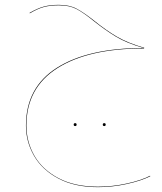

<svg xmlns="http://www.w3.org/2000/svg" viewBox="-20 -430 670 792"><path d="M87 88Q87 -70 215.5 -151Q344 -232 572 -232Q503 -252 459.5 -278Q416 -304 367 -343Q324 -378 295 -393Q266 -408 222 -408Q187 -408 161 -401Q135 -394 103 -375L102 -377Q135 -396 161 -403Q187 -410 222 -410Q266 -410 295.5 -394.5Q325 -379 368 -345Q416 -306 461 -279.5Q506 -253 575 -233L574 -230H572Q345 -230 217 -149Q89 -68 89 88Q89 155 122 212.5Q155 270 221.5 305Q288 340 384 340Q444 340 503 327Q562 314 599 295L600 297Q562 316 503 329Q444 342 384 342Q288 342 221 306.5Q154 271 120.5 213Q87 155 87 88ZM284 84Q284 78 290 78Q296 78 296 84Q296 90 290 90Q284 90 284 84ZM404 84Q404 78 410 78Q416 78 416 84Q416 90 410 90Q404 90 404 84Z"/></svg>

Font: FiraGO Two
Style: Regular
Weight: 100
Designer: bBox Type
Foundry: bBox Type GmbH
Version: Version 1.001